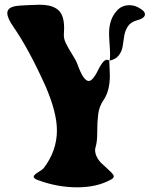

<svg xmlns="http://www.w3.org/2000/svg" viewBox="-20 -800 650 820"><path d="M358.9 -454.1Q368.7 -454.1 379.6 -468.3Q390.6 -482.4 398.4 -499.5Q406.2 -516.6 416.7 -530.8Q427.2 -544.9 437 -544.9Q440.9 -544.9 446.8 -541Q449.2 -488.3 449.2 -478Q449.2 -411.6 421.9 -372.1Q403.3 -345.2 399.2 -310.8Q395 -276.4 395.3 -237.3Q395.5 -198.2 389.2 -174.8Q386.2 -167.5 386.2 -159.2Q386.2 -143.6 394.3 -128.4Q402.3 -113.3 414.1 -102.1Q425.8 -90.8 437.3 -80.8Q448.7 -70.8 457 -62Q465.3 -53.2 465.8 -46.9Q465.8 -39.1 454.1 -33.2Q394.5 0 310.1 0Q226.1 0 145 -29.8Q124 -36.1 124 -45.9Q124 -52.7 143.6 -64.9Q163.1 -77.1 166 -81.1Q223.1 -155.3 223.1 -243.2Q223.1 -319.3 174.8 -431.2Q103.5 -589.8 38.1 -684.1Q11.2 -722.2 11.2 -744.1Q11.2 -768.6 49.3 -774.4Q62 -776.4 95.2 -777.8Q131.3 -779.8 147 -779.8Q171.4 -779.8 188.7 -776.1Q206.1 -772.5 221.7 -762.7Q237.3 -752.9 245.4 -733.2Q253.4 -713.4 253.9 -683.1Q253.9 -678.7 253.4 -669.2Q252.9 -659.7 252.9 -654.8Q251 -636.7 261.5 -615Q272 -593.3 288.6 -567.4Q305.2 -541.5 311 -524.9Q336.4 -454.1 358.9 -454.1ZM579.1 -763.2Q599.1 -751.5 599.1 -738.8Q599.1 -721.7 561 -711.9Q537.1 -704.6 525.4 -686.3Q513.7 -668 510.5 -646Q507.3 -624 503.9 -602.3Q500.5 -580.6 487.3 -563.5Q474.1 -546.4 448.2 -541Q450.2 -549.8 450.2 -567.9Q450.2 -582 448 -612.3Q445.8 -642.6 445.8 -657.2Q445.8 -717.3 478 -752.9Q498.5 -777.8 533.2 -777.8Q557.6 -777.8 579.1 -763.2ZM446.8 -541H448.2V-540Z"/></svg>

Font: Sonetni venez
Style: Regular
Weight: 400
Designer: Alja Herlah
Foundry: Type Salon
Version: Version 1.000;hotconv 1.0.109;makeotfexe 2.5.65596